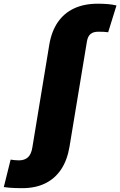

<svg xmlns="http://www.w3.org/2000/svg" viewBox="-168 -775 636 1015"><path d="M-50.3 219.7Q-67.4 219.7 -85.2 219.2Q-103 218.8 -119.1 217.3Q-135.3 215.8 -147.9 213.9L-111.8 68.8Q-101.6 70.3 -90.3 71.5Q-79.1 72.8 -68.8 72.8Q-37.6 72.8 -20.3 56.6Q-2.9 40.5 2.9 5.4L92.3 -537.1Q104 -608.4 137.2 -657Q170.4 -705.6 223.6 -730.5Q276.9 -755.4 348.6 -755.4Q377.4 -755.4 401.4 -753.4Q425.3 -751.5 447.8 -746.1L403.8 -604.5Q392.6 -606 381.3 -606.7Q370.1 -607.4 352.1 -607.4Q324.7 -607.4 310.3 -595Q295.9 -582.5 291.5 -555.7L199.7 -1Q188 70.8 155.5 119.9Q123 168.9 71.3 194.3Q19.5 219.7 -50.3 219.7Z"/></svg>

Font: Inter 17pt Black
Style: Italic
Weight: 900
Italic angle: -9.3988°
Version: Version 4.001;git-66647c0bb